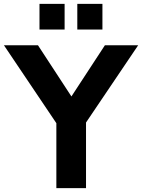

<svg xmlns="http://www.w3.org/2000/svg" viewBox="-52 -969 731 989"><path d="M391.1 0V-337.9L659.7 -735.8H488.3L315.9 -472.2L143.6 -735.8H-31.7L238.3 -334.5V0ZM280.8 -816.9V-949.2H151.4V-816.9ZM475.6 -816.9V-949.2H346.2V-816.9Z"/></svg>

Font: Winston
Style: Bold
Weight: 700
Designer: Vernon Adams, Kim Jin-seong, David Berlow, Cristiano Sobral
Foundry: The Winston Project Authors
Version: Version 3.004